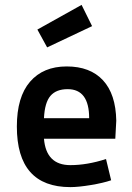

<svg xmlns="http://www.w3.org/2000/svg" viewBox="-20 -755 540 786"><path d="M456 -261 452 -187H160Q169 -79 268 -79Q337 -79 414 -104L435 -17Q403 -6 352 2.5Q301 11 268 11Q49 11 49 -237Q49 -358 103 -420.5Q157 -483 253 -483Q349 -483 401.5 -426.5Q454 -370 456 -261ZM257 -390Q210 -390 186.5 -362.5Q163 -335 160 -271H345Q345 -390 257 -390ZM133 -634 314 -735 357 -648 173 -561Z"/></svg>

Font: TypoPRO Lekton
Style: Bold
Weight: 700
Monospace: yes
Designer: Paolo Mazzetti, Luciano Perondi, Raffaele Flato, Elena Papassissa, Emilio Macchia, Michela Povoleri, Tobias Seemiller, R
Version: Version 34.000